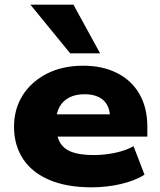

<svg xmlns="http://www.w3.org/2000/svg" viewBox="-20 -790 683 821"><path d="M371 11Q266 11 191.5 -20.5Q117 -52 78.5 -110.5Q40 -169 40 -248Q40 -324 77 -382.5Q114 -441 180.5 -475Q247 -509 336 -509Q418 -509 480 -478Q542 -447 576 -388.5Q610 -330 610 -248V-206H197V-301H468L451 -285Q450 -336 422 -361.5Q394 -387 341 -387Q303 -387 276 -373Q249 -359 234.5 -333Q220 -307 220 -268V-255Q220 -211 235.5 -182.5Q251 -154 286 -140.5Q321 -127 381 -127Q428 -127 474 -137Q520 -147 551 -165L598 -43Q557 -17 496.5 -3Q436 11 371 11ZM280 -562 110 -770H294L408 -562Z"/></svg>

Font: Nunito Sans 10pt SemiExpanded Black
Style: Regular
Weight: 900
Width: 6
Designer: Vernon Adams
Foundry: Vernon Adams
Version: Version 3.101;gftools[0.9.27]